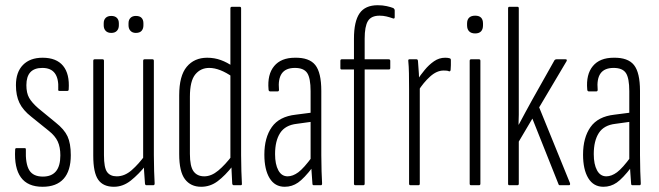

<svg xmlns="http://www.w3.org/2000/svg" viewBox="-20 -709 2523 735"><path d="M143 6Q86 6 60 -30Q34 -66 38 -136Q38 -142 43 -142H75Q79 -142 79 -137Q77 -82 92 -57.5Q107 -33 144 -33Q211 -33 211 -114Q211 -146 201 -167.5Q191 -189 167 -208L100 -262Q68 -287 54.5 -315Q41 -343 41 -383Q41 -433 68 -460.5Q95 -488 143 -488Q196 -488 221.5 -457Q247 -426 243 -367Q243 -361 238 -361H207Q206 -361 204 -362Q202 -363 203 -368Q205 -408 190 -428.5Q175 -449 142 -449Q81 -449 81 -383Q81 -353 91.5 -334.5Q102 -316 126 -295L193 -240Q226 -214 238.5 -187Q251 -160 251 -115Q251 -55 223.5 -24.5Q196 6 143 6Z M416 6Q375 6 356 -21Q337 -48 337 -113V-476Q337 -482 342 -482H373Q378 -482 378 -476V-115Q378 -67 390 -50.5Q402 -34 427 -34Q457 -34 484 -57.5Q511 -81 537 -117L540 -78Q511 -42 481 -18Q451 6 416 6ZM540 0Q536 0 535 -6Q533 -29 531.5 -55.5Q530 -82 530 -97L528 -101V-476Q528 -482 533 -482H564Q569 -482 569 -476V-115Q569 -81 570 -54Q571 -27 572 -7Q572 0 567 0ZM406 -583Q392 -583 384.5 -591Q377 -599 377 -612V-620Q377 -633 384.5 -640.5Q392 -648 406 -648Q420 -648 427.5 -640.5Q435 -633 435 -620V-612Q435 -599 427.5 -591Q420 -583 406 -583ZM500 -583Q487 -583 479.5 -591Q472 -599 472 -612V-620Q472 -633 479.5 -640.5Q487 -648 500 -648Q515 -648 522 -640.5Q529 -633 529 -620V-612Q529 -599 522 -591Q515 -583 500 -583Z M750 6Q710 6 688 -23Q666 -52 666 -119V-344Q666 -419 695 -453.5Q724 -488 773 -488Q801 -488 825.5 -479Q850 -470 871 -455V-414Q821 -449 781 -449Q748 -449 727.5 -424Q707 -399 707 -339V-120Q707 -72 721 -53Q735 -34 762 -34Q789 -34 815.5 -56Q842 -78 870 -115L871 -74Q842 -37 813.5 -15.5Q785 6 750 6ZM875 0Q870 0 869 -6Q868 -29 866.5 -55.5Q865 -82 865 -97L862 -101V-677Q862 -683 868 -683H898Q903 -683 903 -677V-115Q903 -81 904 -54Q905 -27 906 -7Q907 0 902 0Z M1181 0Q1176 0 1176 -6Q1174 -29 1172.5 -55Q1171 -81 1171 -97L1169 -100V-360Q1169 -410 1156 -429.5Q1143 -449 1109 -449Q1074 -449 1059 -428Q1044 -407 1048 -365Q1048 -359 1042 -359H1015Q1008 -359 1008 -367Q1003 -424 1029.5 -456Q1056 -488 1109 -488Q1164 -489 1187 -460Q1210 -431 1210 -361V-115Q1210 -81 1211 -53.5Q1212 -26 1213 -7Q1213 0 1209 0ZM1070 6Q1032 6 1012 -27Q992 -60 992 -117Q992 -182 1020.5 -222.5Q1049 -263 1112 -270L1174 -278V-243L1116 -235Q1072 -230 1052.5 -200Q1033 -170 1033 -119Q1033 -80 1045.5 -57Q1058 -34 1081 -34Q1101 -34 1122 -49.5Q1143 -65 1176 -110L1177 -69Q1144 -26 1121 -10Q1098 6 1070 6Z M1340 0Q1335 0 1335 -6V-443H1288Q1283 -443 1283 -448V-476Q1283 -482 1288 -482H1335V-561Q1335 -627 1356.5 -658Q1378 -689 1426 -689Q1445 -689 1460.5 -685.5Q1476 -682 1486 -678Q1491 -674 1491 -669V-643Q1491 -640 1489 -638.5Q1487 -637 1483 -639Q1472 -643 1459.5 -646Q1447 -649 1433 -649Q1401 -649 1388.5 -628.5Q1376 -608 1376 -561V-482H1468Q1474 -482 1474 -476V-448Q1474 -443 1468 -443H1376V-6Q1376 0 1371 0Z M1551 0Q1546 0 1546 -6V-367Q1546 -401 1545.5 -428Q1545 -455 1543 -475Q1542 -482 1547 -482H1575Q1579 -482 1580 -476Q1582 -454 1583.5 -427Q1585 -400 1585 -386L1587 -381V-6Q1587 0 1582 0ZM1581 -361 1578 -404Q1590 -422 1606 -441.5Q1622 -461 1641.5 -474.5Q1661 -488 1684 -488Q1695 -488 1701 -486Q1704 -485 1705 -483.5Q1706 -482 1706 -478Q1706 -468 1706 -459.5Q1706 -451 1705 -441Q1704 -435 1699 -436Q1695 -438 1690 -438.5Q1685 -439 1678 -439Q1652 -439 1626.5 -416Q1601 -393 1581 -361Z M1783 0Q1778 0 1778 -6V-476Q1778 -482 1783 -482H1814Q1819 -482 1819 -476V-6Q1819 0 1814 0ZM1799 -581Q1784 -581 1776 -589Q1768 -597 1768 -612V-619Q1768 -634 1776 -641.5Q1784 -649 1799 -649Q1814 -649 1821.5 -641.5Q1829 -634 1829 -619V-612Q1829 -597 1821.5 -589Q1814 -581 1799 -581Z M1929 0Q1925 0 1925 -6V-677Q1925 -683 1930 -683H1961Q1966 -683 1966 -677V-344Q1966 -325 1966 -306.5Q1966 -288 1966 -270Q1966 -252 1965 -232H1966Q1979 -257 1992 -280.5Q2005 -304 2018 -328L2103 -479Q2106 -482 2110 -482H2145Q2152 -482 2149 -475L2044 -298L2162 -8Q2164 0 2158 0H2122Q2119 0 2118 -4L2018 -255L1966 -167V-6Q1966 0 1961 0Z M2401 0Q2396 0 2396 -6Q2394 -29 2392.5 -55Q2391 -81 2391 -97L2389 -100V-360Q2389 -410 2376 -429.5Q2363 -449 2329 -449Q2294 -449 2279 -428Q2264 -407 2268 -365Q2268 -359 2262 -359H2235Q2228 -359 2228 -367Q2223 -424 2249.5 -456Q2276 -488 2329 -488Q2384 -489 2407 -460Q2430 -431 2430 -361V-115Q2430 -81 2431 -53.5Q2432 -26 2433 -7Q2433 0 2429 0ZM2290 6Q2252 6 2232 -27Q2212 -60 2212 -117Q2212 -182 2240.5 -222.5Q2269 -263 2332 -270L2394 -278V-243L2336 -235Q2292 -230 2272.5 -200Q2253 -170 2253 -119Q2253 -80 2265.5 -57Q2278 -34 2301 -34Q2321 -34 2342 -49.5Q2363 -65 2396 -110L2397 -69Q2364 -26 2341 -10Q2318 6 2290 6Z"/></svg>

Font: Sofia Sans Extra Condensed Light
Style: Regular
Weight: 300
Designer: Botio Nikoltchev, Ani Petrova
Foundry: lettersoup
Version: Version 4.101